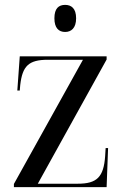

<svg xmlns="http://www.w3.org/2000/svg" viewBox="-20 -767 513 787"><path d="M247 -636C272 -636 292 -652 292 -692C292 -733 272 -747 247 -747C221 -747 203 -733 203 -692C203 -652 221 -636 247 -636ZM37 0H417L423 -160H413L411 -127C405 -41 377 -14 299 -14H135L417 -523V-536H61L51 -396H61L63 -419C72 -496 97 -522 176 -522H320L37 -13Z"/></svg>

Font: Noto Serif Display SemiCondensed
Style: Regular
Weight: 400
Width: 4
Designer: Monotype Design Team
Foundry: Monotype Imaging Inc.
Version: Version 2.009